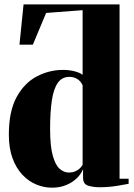

<svg xmlns="http://www.w3.org/2000/svg" viewBox="-20 -837 608 868"><path d="M215 11.5Q178.5 11.5 143.8 -3Q109 -17.5 81 -47.2Q53 -77 36.5 -122Q20 -167 20 -228Q20 -334 55.2 -398.2Q90.5 -462.5 146.8 -491.8Q203 -521 265 -521Q293 -521 317.8 -514.5Q342.5 -508 353.5 -498.5V-791L188.5 -778.5L128.5 -635H68L86.5 -817H520.5V-29H561.5V-6Q545.5 -2.5 507.5 3.5Q469.5 9.5 431 9.5Q402 9.5 378.8 2.5Q355.5 -4.5 355.5 -33.5V-72.5Q347.5 -51.5 328.2 -32.2Q309 -13 280.2 -0.8Q251.5 11.5 215 11.5ZM291.5 -57Q307 -57 319.2 -62Q331.5 -67 340.2 -75.2Q349 -83.5 353.5 -92.5V-451.5Q345 -470.5 329.2 -480Q313.5 -489.5 294 -489.5Q260.5 -489.5 241.5 -462.8Q222.5 -436 214.5 -383.8Q206.5 -331.5 206.5 -254Q206.5 -176.5 218.5 -133.5Q230.5 -90.5 249.8 -73.8Q269 -57 291.5 -57Z"/></svg>

Font: Merriweather 144pt Black
Style: Regular
Weight: 900
Version: Version 2.100